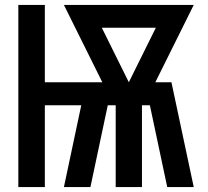

<svg xmlns="http://www.w3.org/2000/svg" viewBox="-20 -755 840 775"><path d="M54 0V-735H161V-423H393L238 -735H762L607 -423H672L762 0H655L585 -330H553V0H447V-330H415L345 0H238L308 -330H161V0ZM500 -423 609 -643H391Z"/></svg>

Font: Iosevka Aile Semibold
Style: Regular
Weight: 600
Designer: Belleve Invis
Foundry: Belleve Invis
Version: Version 31.1.0; ttfautohint (v1.8.4)